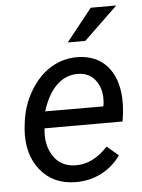

<svg xmlns="http://www.w3.org/2000/svg" viewBox="-54 -793 627 846"><g transform="rotate(-5 259.5 -370.0)"><path d="M243.7 9.8Q145 7.8 89.4 -63Q33.7 -133.8 42.5 -244.1L44.9 -265.1Q53.2 -343.8 91.6 -408.7Q129.9 -473.6 185.1 -506.6Q240.2 -539.6 304.2 -538.1Q385.7 -536.1 432.1 -483.9Q478.5 -431.6 482.9 -342.3Q484.4 -310.5 481 -278.8L475.6 -238.3H130.4Q121.6 -166.5 154.1 -116.2Q186.5 -65.9 251 -64Q329.1 -62 395.5 -134.3L446.3 -91.3Q413.1 -43.5 360.6 -16.4Q308.1 10.7 243.7 9.8ZM299.8 -464.4Q245.1 -465.8 204.3 -427.2Q163.6 -388.7 139.6 -312.5L396.5 -312L398.4 -319.8Q406.2 -381.3 378.7 -422.1Q351.1 -462.9 299.8 -464.4ZM379.4 -750H492.2L342.8 -606.4H265.1Z"/></g></svg>

Font: TypoPRO Roboto
Style: Italic
Weight: 400
Italic angle: -12°
Designer: Google
Version: Version 2.136; 2016